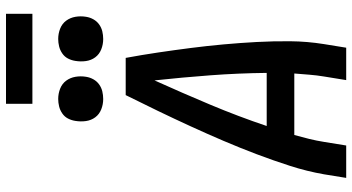

<svg xmlns="http://www.w3.org/2000/svg" viewBox="-287 -887 1174 640"><g transform="rotate(-90 300.0 -567.0)"><path d="M27 0 39 -74Q49 -131 67 -187Q85 -243 106 -298.5Q127 -354 150.5 -409Q174 -464 199 -518.5Q224 -573 250 -627Q276 -681 303 -735H427Q437 -681 445 -627Q453 -573 460 -518.5Q467 -464 472 -409Q477 -354 480 -298.5Q483 -243 482.5 -186.5Q482 -130 473 -74L461 0H353L365 -74Q369 -98 371 -123Q373 -148 375 -173H170Q163 -148 157 -123.5Q151 -99 147 -74L135 0ZM200 -265H377Q376 -359 369 -452.5Q362 -546 352 -639Q310 -546 271 -453Q232 -360 200 -265ZM490 -810Q472 -810 455.5 -816.5Q439 -823 429 -836.5Q419 -850 416.5 -867.5Q414 -885 417 -903Q419 -916 425 -927.5Q431 -939 442 -946.5Q453 -954 465.5 -957Q478 -960 490 -960Q508 -960 524.5 -953.5Q541 -947 551 -933.5Q561 -920 564 -902.5Q567 -885 564 -867Q562 -854 555.5 -842.5Q549 -831 538.5 -823.5Q528 -816 515.5 -813Q503 -810 490 -810ZM290 -810Q272 -810 255.5 -816.5Q239 -823 229 -836.5Q219 -850 216.5 -867.5Q214 -885 217 -903Q219 -916 225 -927.5Q231 -939 242 -946.5Q253 -954 265.5 -957Q278 -960 290 -960Q308 -960 324.5 -953.5Q341 -947 351 -933.5Q361 -920 364 -902.5Q367 -885 364 -867Q362 -854 355.5 -842.5Q349 -831 338.5 -823.5Q328 -816 315.5 -813Q303 -810 290 -810ZM274 -1046V-1134H574V-1046Z"/></g></svg>

Font: Iosevka Curly SmBdEx
Style: Italic
Weight: 600
Width: 7
Italic angle: -9°
Monospace: yes
Designer: Belleve Invis
Foundry: Belleve Invis
Version: Version 11.1.0; ttfautohint (v1.8.3)